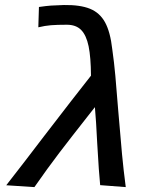

<svg xmlns="http://www.w3.org/2000/svg" viewBox="-20 -760 640 784"><path d="M159.5 -203.5Q283.5 -365 351.5 -451Q351 -526.5 341.8 -571.2Q332.5 -616 311.5 -637.5Q290.5 -659 253 -659Q212.5 -659 188 -657Q163.5 -655 136.5 -648.5L139 -731.5Q170.5 -736 188.2 -737.2Q206 -738.5 241 -739.5Q307.5 -740.5 347.5 -724.2Q387.5 -708 409 -668.8Q430.5 -629.5 438.5 -558.5Q446 -506 451 -450.5Q456 -395 463 -306Q472.5 -193.5 478.2 -131Q484 -68.5 493.5 4L389 -4Q384 -51.5 377 -174.5Q372.5 -267.5 367.5 -322.5L340 -287.5Q269.5 -198 222 -135.8Q174.5 -73.5 120.5 4L5.5 -3.5Q80.5 -99.5 159.5 -203.5Z"/></svg>

Font: JuliaMono SemiBoldItalic
Style: Regular
Weight: 600
Italic angle: -9°
Monospace: yes
Designer: cormullion
Foundry: corm
Version: Version 0.049; ttfautohint (v1.8.4)